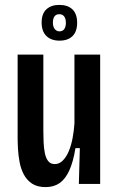

<svg xmlns="http://www.w3.org/2000/svg" viewBox="-20 -751 485 784"><path d="M166 13Q132 13 110.5 -1.5Q89 -16 77 -39Q65 -62 60 -89Q55 -116 53.5 -142Q52 -168 52 -188V-528H157V-216Q157 -194 158 -170.5Q159 -147 163 -126.5Q167 -106 176.5 -93.5Q186 -81 204 -81Q222 -81 236.5 -95.5Q251 -110 261 -134Q271 -158 276.5 -187.5Q282 -217 284 -247V-528H389V-210V0H302L306 -146H288Q279 -90 263 -55Q247 -20 223.5 -3.5Q200 13 166 13ZM223 -585Q189 -585 169.5 -604Q150 -623 150 -659Q150 -695 169.5 -713Q189 -731 222 -731Q257 -731 276 -712.5Q295 -694 295 -658Q295 -622 276 -603.5Q257 -585 223 -585ZM223 -623Q236 -623 242.5 -632.5Q249 -642 249 -658Q249 -675 242 -684Q235 -693 222 -693Q209 -693 202.5 -684Q196 -675 196 -659Q196 -642 203.5 -632.5Q211 -623 223 -623Z"/></svg>

Font: Bricolage Grotesque Condensed Medium
Style: Regular
Weight: 500
Width: 3
Designer: Mathieu Triay
Foundry: Atelier Triay
Version: Version 1.000;gftools[0.9.30]